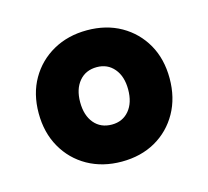

<svg xmlns="http://www.w3.org/2000/svg" viewBox="-62 -718 524 483"><g transform="rotate(-15 200.0 -477.0)"><path d="M29.5 -477Q29.5 -527.5 51.5 -565.8Q73.5 -604 112.2 -625.8Q151 -647.5 200.5 -647.5Q250.5 -647.5 288.8 -625.8Q327 -604 348.8 -565.8Q370.5 -527.5 370.5 -477Q370.5 -426.5 348.8 -387.8Q327 -349 288.8 -327.2Q250.5 -305.5 200.5 -305.5Q151 -305.5 112.2 -327.2Q73.5 -349 51.5 -387.8Q29.5 -426.5 29.5 -477ZM137.5 -477Q137.5 -442.5 154.5 -422.2Q171.5 -402 200.5 -402Q228.5 -402 245.5 -422.2Q262.5 -442.5 262.5 -477Q262.5 -511 245.5 -531.2Q228.5 -551.5 200.5 -551.5Q171.5 -551.5 154.5 -531.2Q137.5 -511 137.5 -477Z"/></g></svg>

Font: Signika Light
Style: Bold
Weight: 700
Version: Version 2.003;gftools[0.9.32]